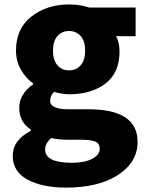

<svg xmlns="http://www.w3.org/2000/svg" viewBox="-20 -603 655 862"><path d="M276.4 239.3Q170.9 239.3 104 203.6Q37.1 168 37.1 95.7Q37.1 26.4 118.2 -15.6V-21.5Q66.4 -54.7 66.4 -119.1Q66.4 -180.7 128.9 -224.6V-228.5Q95.7 -252 73.7 -290.5Q51.8 -329.1 51.8 -376Q51.8 -474.6 121.1 -528.8Q190.4 -583 290 -583Q338.9 -583 379.9 -569.3H588.9V-440.4H501Q516.6 -413.1 516.6 -371.1Q516.6 -276.4 453.6 -228Q390.6 -179.7 290 -179.7Q262.7 -179.7 222.7 -190.4Q205.1 -173.8 205.1 -150.4Q205.1 -112.3 289.1 -112.3H378.9Q597.7 -112.3 597.7 34.2Q597.7 125 510.3 182.1Q422.9 239.3 276.4 239.3ZM362.3 -376Q362.3 -418 342.3 -440.9Q322.3 -463.9 290 -463.9Q257.8 -463.9 237.8 -440.9Q217.8 -418 217.8 -376Q217.8 -333 237.8 -310.1Q257.8 -287.1 290 -287.1Q322.3 -287.1 342.3 -310.1Q362.3 -333 362.3 -376ZM303.7 127.9Q358.4 127.9 393.1 110.4Q427.7 92.8 427.7 65.4Q427.7 41 407.7 32.7Q387.7 24.4 344.7 24.4H291Q238.3 24.4 210 16.6Q182.6 41 182.6 68.4Q182.6 127.9 303.7 127.9Z"/></svg>

Font: Gen Shin Gothic Heavy
Style: Bold
Weight: 900
Designer: [Source Han Sans]
Ryoko NISHIZUKA  (kana & ideographs); Paul D. Hunt (Latin, Greek & Cyrillic); Wenlong ZHANG  (bopomofo
Version: Version 1.002.20150607